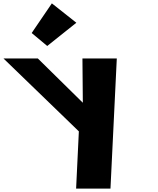

<svg xmlns="http://www.w3.org/2000/svg" viewBox="-283 -860 936 1140"><path d="M-94.9 -664 -2.5 -587 170.3 -725 24.9 -840ZM206.5 -513 208.8 -250 -58.5 -513H-262.5L185.2 -80L168.9 260H372.9L410.5 -513Z"/></svg>

Font: Hussar
Style: BdOpOblFive
Weight: 700
Foundry: Cannot Into Space Fonts
Version: Version 2.00